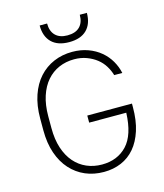

<svg xmlns="http://www.w3.org/2000/svg" viewBox="-130 -997 940 1100"><g transform="rotate(-15 340.0 -447.0)"><path d="M340 -331H605V-310Q605 -231 586 -172Q567 -113 533.5 -73.5Q500 -34 453 -14Q406 6 350 6Q290 6 240 -15.5Q190 -37 153 -78Q116 -119 95.5 -178.5Q75 -238 75 -315V-385Q75 -461 95.5 -521Q116 -581 153 -622Q190 -663 240.5 -684.5Q291 -706 350 -706Q401 -706 443.5 -690.5Q486 -675 517.5 -648.5Q549 -622 569 -587.5Q589 -553 597 -515H549Q541 -543 524.5 -570Q508 -597 482.5 -617Q457 -637 423.5 -649.5Q390 -662 350 -662Q301 -662 259.5 -644Q218 -626 187.5 -591Q157 -556 140 -504Q123 -452 123 -385V-315Q123 -247 140 -195.5Q157 -144 187.5 -109Q218 -74 259.5 -56Q301 -38 350 -38Q442 -38 498.5 -98Q555 -158 560 -289H340ZM350 -764Q282 -764 246 -799.5Q210 -835 210 -900H254Q254 -854 279 -829Q304 -804 350 -804Q398 -804 423 -829Q448 -854 448 -900H490Q490 -835 454 -799.5Q418 -764 350 -764Z"/></g></svg>

Font: PT Root UI Web Light
Style: Regular
Weight: 300
Designer: Vitaly Kuzmin
Foundry: ParaType Ltd.
Version: Version 1.000W